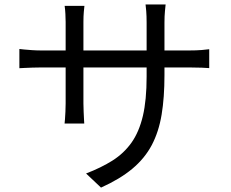

<svg xmlns="http://www.w3.org/2000/svg" viewBox="-20 -798 1040 864"><path d="M720.1 -459.4Q720.1 -359.5 707.3 -282.2Q694.5 -205 663 -145.2Q631.4 -85.5 575.8 -38.9Q520.2 7.6 434.5 46.2L367.3 -17.3Q435.6 -43.5 486.7 -75.8Q537.7 -108.2 571.8 -156.2Q605.9 -204.3 622.9 -276.1Q639.8 -347.9 639.8 -453V-696Q639.8 -725.8 638 -748.2Q636.2 -770.5 635 -777.9H725.3Q724.5 -770.5 722.3 -748.2Q720.1 -725.8 720.1 -696ZM359.9 -771.6Q359.1 -764.6 357.2 -744.9Q355.4 -725.2 355.4 -699.3V-332.6Q355.4 -314.7 356.4 -295.4Q357.4 -276 358 -261.6Q358.7 -247.3 359.1 -242.2H270.6Q271.4 -247.3 272.4 -261.3Q273.4 -275.4 274.4 -294.8Q275.4 -314.1 275.4 -332.6V-699Q275.4 -715.5 274.3 -735.1Q273.3 -754.8 270.9 -771.6ZM67.2 -577.6Q71.9 -576.9 87.6 -575.3Q103.3 -573.7 124.9 -572.3Q146.5 -570.9 167.4 -570.9H829.8Q863.4 -570.9 887.4 -572.9Q911.4 -574.9 921.5 -576.5V-491.5Q913.3 -492.3 888.4 -493.4Q863.4 -494.5 830.2 -494.5H167.4Q145.9 -494.5 125 -493.7Q104.1 -492.9 88.6 -492.2Q73.1 -491.5 67.2 -491.1Z"/></svg>

Font: Noto Sans TC
Style: Regular
Weight: 100
Designer: Ryoko NISHIZUKA 西塚涼子 (kana, bopomofo & ideographs); Paul D. Hunt (Latin, Greek & Cyrillic); Sandoll Communications 산돌커뮤니
Foundry: Adobe
Version: Version 2.004;hotconv 1.0.118;makeotfexe 2.5.65603